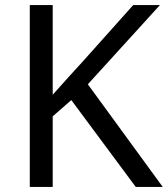

<svg xmlns="http://www.w3.org/2000/svg" viewBox="-20 -734 659 754"><path d="M619 0H513L260 -341L187 -277V0H97V-714H187V-362Q217 -396 248 -430Q279 -464 310 -498L503 -714H608L325 -403Z"/></svg>

Font: Noto Sans Lepcha
Style: Regular
Weight: 400
Designer: Monotype Design Team
Foundry: Monotype Imaging Inc.
Version: Version 2.006; ttfautohint (v1.8.4.7-5d5b)